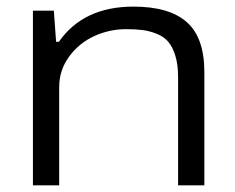

<svg xmlns="http://www.w3.org/2000/svg" viewBox="-20 -558 707 578"><path d="M79.1 0V-525.9H142.1L148.9 -432.1H157.2Q231 -538.1 381.8 -538.1Q489.3 -538.1 542.2 -491.5Q595.2 -444.8 595.2 -340.8V0H516.1V-326.2Q516.1 -362.8 508.1 -389.4Q500 -416 487.3 -431.4Q474.6 -446.8 453.4 -455.6Q432.1 -464.4 410.9 -467.3Q389.6 -470.2 359.9 -470.2Q309.1 -470.2 263.4 -449.2Q217.8 -428.2 188 -387.5Q158.2 -346.7 158.2 -295.9V0Z"/></svg>

Font: Archivo Expanded Light
Style: Regular
Weight: 300
Width: 7
Designer: Hector Gatti
Foundry: Omnibus-Type
Version: Version 2.001